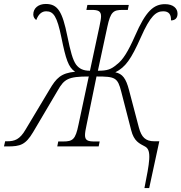

<svg xmlns="http://www.w3.org/2000/svg" viewBox="-80 -739 916 969"><path d="M649 210H673L724 -26H699C654 -26 634 -47 621 -95L571 -285C556 -343 538 -367 502 -374C554 -401 581 -439 631 -551C679 -660 708 -682 744 -682C773 -682 784 -665 783 -636C805 -636 816 -649 816 -670C816 -697 794 -718 753 -718C696 -718 656 -684 601 -557C567 -480 540 -436 510 -414C481 -389 462 -382 414 -382L462 -605C478 -679 492 -689 539 -689H565L570 -714H361L356 -689H381C414 -689 430 -684 430 -657C430 -646 427 -630 422 -606L374 -382C340 -382 320 -392 304 -413C287 -437 276 -478 260 -556C235 -680 212 -719 151 -719C114 -719 88 -698 88 -666C88 -654 94 -644 103 -638C115 -670 133 -682 153 -682C190 -682 208 -657 230 -549C252 -441 265 -399 299 -377C228 -370 204 -345 170 -287L49 -85C20 -35 -6 -26 -44 -26H-54L-60 0H-41C22 0 49 -8 87 -72L211 -282C244 -340 264 -353 368 -353L316 -109C301 -35 287 -25 239 -25H214L209 0H418L423 -25H398C364 -25 349 -30 349 -57C349 -69 352 -86 357 -109L407 -353C501 -353 514 -348 532 -276L582 -82C596 -26 623 -15 653 1C687 20 674 83 649 210Z"/></svg>

Font: Noto Serif Condensed ExtraLight
Style: Italic
Weight: 200
Width: 3
Italic angle: -12°
Designer: Monotype Design Team
Foundry: Monotype Imaging Inc.
Version: Version 2.013